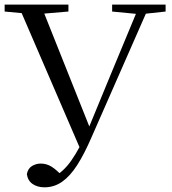

<svg xmlns="http://www.w3.org/2000/svg" viewBox="-21 -748 745 832"><path d="M95.3 6.5Q100.3 -18.3 117.8 -28.7Q135.3 -39.2 155.5 -39.2Q180.7 -39.2 202.2 -25.9Q223.8 -12.6 254 19.9L218.7 41.4L208.5 19.9Q253.6 -2.4 289.2 -54.2Q324.9 -105.9 353.5 -173.7H355.1L460.6 -429.5L584.6 -728H628.3L375.3 -152.4Q343.9 -79.9 313.2 -32.2Q282.5 15.6 248.1 39.6Q213.7 63.7 171.8 63.7Q141.5 63.7 120.5 49.4Q99.5 35.1 95.3 6.5ZM-0.9 -698V-728H275.5V-698L144.3 -686.9H118.7ZM464.9 -698V-728H696.6V-698L597.4 -687.2H576.3ZM329.9 -95.3 57 -728H155.4L371.6 -186Z"/></svg>

Font: Noto Serif SC
Style: Regular
Weight: 200
Designer: Ryoko NISHIZUKA 西塚涼子 (kana & ideographs); Frank Grießhammer (Latin, Greek & Cyrillic); Wenlong ZHANG 张文龙 (bopomofo); San
Foundry: Adobe
Version: Version 2.001;hotconv 1.1.0;makeotfexe 2.6.0